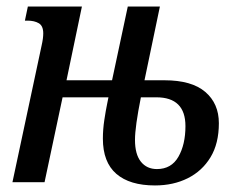

<svg xmlns="http://www.w3.org/2000/svg" viewBox="-20 -556 723 586"><path d="M18 0 107 -417Q112 -439 112 -454Q112 -477 98.5 -485Q85 -493 64 -493H56L65 -536H230L183 -311H322L370 -536H468L421 -311H482Q565 -311 606.5 -275.5Q648 -240 648 -180Q648 -118 622.5 -76Q597 -34 553 -12Q509 10 453 10Q376 10 335 -25.5Q294 -61 294 -133Q294 -161 298.5 -190.5Q303 -220 307 -239L311 -259H171L116 0ZM459 -40Q503 -40 524.5 -77.5Q546 -115 546 -171Q546 -259 457 -259H410Q392 -169 392 -129Q392 -85 410 -62.5Q428 -40 459 -40Z"/></svg>

Font: Noto Serif ExtraCondensed Medium
Style: Italic
Weight: 500
Width: 2
Italic angle: -12°
Designer: Monotype Design Team
Foundry: Monotype Imaging Inc.
Version: Version 2.013; ttfautohint (v1.8.4.7-5d5b)